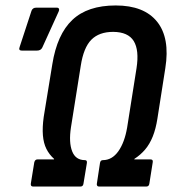

<svg xmlns="http://www.w3.org/2000/svg" viewBox="-20 -683 631 703"><path d="M101.1 0Q91.5 0 92.9 -11L105.5 -88.7Q108.3 -99.3 116.9 -99.3H177.9V-101.3Q160.3 -117.1 149.9 -137.8Q139.5 -158.5 137.1 -187.5Q134.7 -216.5 140.1 -255.2L171.6 -448Q189.1 -557.3 244.9 -610.1Q300.6 -663 403.7 -663Q507.6 -663 555.3 -603.4Q602.9 -543.9 585.3 -433.4L556.4 -249Q550.6 -211.5 539.4 -183.4Q528.1 -155.3 511.4 -135.6Q494.7 -115.9 472.1 -101.3L471.7 -99.3H531.3Q541.2 -99.3 539.2 -88.7L526.9 -11Q525.5 0 515.9 0H342.3Q337.9 0 335.8 -3.1Q333.7 -6.2 334.7 -11L346.1 -86.1Q347.7 -96.7 356.7 -96.7Q390.1 -96.7 413.2 -129Q436.2 -161.4 445.5 -216L479.9 -433.4Q490.1 -499.3 469.7 -532.6Q449.2 -565.9 394.4 -566.3Q342.9 -566.3 314.4 -537.5Q286 -508.7 275.8 -442.8L239.7 -216Q231.5 -161.4 244.2 -129Q256.8 -96.7 290.9 -96.7Q299.7 -96.7 298.1 -86.1L285.7 -11Q284.3 0 274.7 0ZM59.5 -497.8Q46.7 -497.8 52.1 -511.6L95.4 -643.6Q99.6 -655 113 -655H187.5Q194.3 -655 195.9 -650.7Q197.5 -646.4 194.7 -640.6L135 -509.2Q129.8 -497.8 115.6 -497.8Z"/></svg>

Font: Sofia Sans Condensed
Style: Italic
Weight: 400
Italic angle: -9°
Designer: Botio Nikoltchev, Ani Petrova
Foundry: lettersoup
Version: Version 4.101